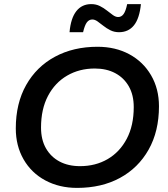

<svg xmlns="http://www.w3.org/2000/svg" viewBox="-20 -906 820 936"><path d="M356 10Q269 10 201 -26.5Q133 -63 95 -129Q57 -195 57 -280Q57 -402 107.5 -491.5Q158 -581 248 -629.5Q338 -678 455 -678Q543 -678 610.5 -641.5Q678 -605 716.5 -539Q755 -473 755 -388Q755 -266 704.5 -176.5Q654 -87 564.5 -38.5Q475 10 356 10ZM370 -96Q446 -96 505 -130.5Q564 -165 598 -229.5Q632 -294 632 -384Q632 -443 608 -485Q584 -527 541.5 -549.5Q499 -572 442 -572Q367 -572 307.5 -537.5Q248 -503 214 -438.5Q180 -374 180 -284Q180 -225 204 -183Q228 -141 270.5 -118.5Q313 -96 370 -96ZM319 -749Q325 -817 352 -851.5Q379 -886 425 -886Q448 -886 467 -876.5Q486 -867 501.5 -854.5Q517 -842 530.5 -832.5Q544 -823 556 -823Q572 -823 582.5 -837.5Q593 -852 600 -886H667Q660 -816 633 -782.5Q606 -749 560 -749Q537 -749 518 -758.5Q499 -768 483.5 -780.5Q468 -793 455 -802Q442 -811 430 -811Q414 -811 403.5 -797Q393 -783 385 -749Z"/></svg>

Font: Gantari SemiBold
Style: Italic
Weight: 600
Italic angle: -10°
Designer: Anugrah Pasau
Foundry: Lafontype
Version: Version 1.000